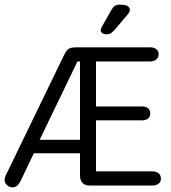

<svg xmlns="http://www.w3.org/2000/svg" viewBox="-23 -800 739 828"><path d="M322 -139V-43Q322 -23 332.5 -11.5Q343 0 362 0H634Q651 0 661 -8Q671 -16 671 -30Q671 -44 661 -52.5Q651 -61 633 -61H391V-281H589Q606 -281 615.5 -289Q625 -297 625 -311Q625 -325 615.5 -333Q606 -341 589 -341H391V-535H624Q641 -535 651 -543.5Q661 -552 661 -566Q661 -580 651 -588Q641 -596 624 -596H309Q293 -596 283 -593.5Q273 -591 266 -583Q259 -575 252 -560L4 -48Q-3 -35 -3 -23Q-3 -11 7.5 -1.5Q18 8 31 8Q42 8 50 1.5Q58 -5 65 -18L123 -139ZM322 -197H148L311 -535H322ZM537 -757Q537 -764 533 -769Q529 -774 520 -777Q511 -780 494 -780Q480 -780 472 -774.5Q464 -769 456 -755L416 -684Q411 -674 411 -670Q411 -663 418 -657.5Q425 -652 436 -652Q447 -652 453.5 -655.5Q460 -659 470 -670L528 -738Q537 -749 537 -757Z"/></svg>

Font: Beiruti
Style: Regular
Weight: 400
Version: Version 1.00